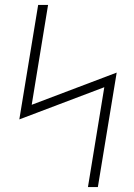

<svg xmlns="http://www.w3.org/2000/svg" viewBox="-20 -755 540 775"><path d="M335 0 401 -403 58 -273 134 -735H174L108 -332L451 -462L375 0Z"/></svg>

Font: Iosevka Extralight Oblique
Style: Regular
Weight: 200
Italic angle: -9°
Monospace: yes
Designer: Belleve Invis
Foundry: Belleve Invis
Version: Version 32.5.0; ttfautohint (v1.8.4)